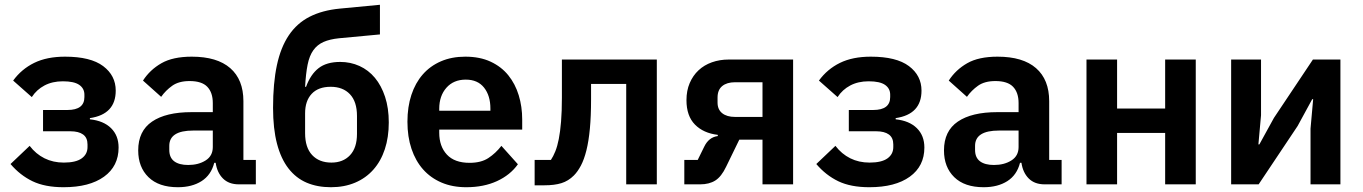

<svg xmlns="http://www.w3.org/2000/svg" viewBox="-20 -771 5700 803"><path d="M246 12Q168 12 116 -13Q64 -38 24 -85L104 -161Q130 -127 166 -109Q202 -91 247 -91Q297 -91 321.5 -108.5Q346 -126 346 -156V-167Q346 -195 327.5 -208.5Q309 -222 274 -222H160V-311H262Q333 -311 333 -365V-375Q333 -401 311.5 -416Q290 -431 243 -431Q199 -431 166 -413.5Q133 -396 113 -365L35 -434Q70 -482 123 -508Q176 -534 252 -534Q359 -534 411.5 -494.5Q464 -455 464 -392Q464 -293 356 -277V-272Q413 -266 444.5 -235Q476 -204 476 -154Q476 -76 415 -32Q354 12 246 12Z M979 0Q937 0 912.5 -24.5Q888 -49 882 -90H876Q863 -39 823 -13.5Q783 12 724 12Q644 12 601 -30Q558 -72 558 -142Q558 -223 616 -262.5Q674 -302 781 -302H870V-340Q870 -384 847 -408Q824 -432 773 -432Q728 -432 700.5 -412.5Q673 -393 654 -366L578 -434Q607 -479 655 -506.5Q703 -534 782 -534Q888 -534 943 -486Q998 -438 998 -348V-102H1050V0ZM767 -81Q810 -81 840 -100Q870 -119 870 -156V-225H788Q688 -225 688 -161V-144Q688 -112 708.5 -96.5Q729 -81 767 -81Z M1364 12Q1307 12 1262.5 -7Q1218 -26 1186.5 -66.5Q1155 -107 1138.5 -170Q1122 -233 1122 -320Q1122 -423 1138 -498Q1154 -573 1188 -623.5Q1222 -674 1275 -701Q1328 -728 1401 -735L1569 -751V-627L1398 -611Q1359 -607 1333 -595.5Q1307 -584 1290.5 -561Q1274 -538 1266.5 -500.5Q1259 -463 1256 -408H1260Q1279 -460 1312.5 -486Q1346 -512 1403 -512Q1446 -512 1483.5 -495Q1521 -478 1548 -445.5Q1575 -413 1590.5 -366Q1606 -319 1606 -259Q1606 -197 1589.5 -147Q1573 -97 1541.5 -61.5Q1510 -26 1465 -7Q1420 12 1364 12ZM1366 -91Q1415 -91 1444 -122Q1473 -153 1473 -211V-286Q1473 -346 1443.5 -377Q1414 -408 1363 -408Q1311 -408 1283.5 -378.5Q1256 -349 1256 -297V-214Q1256 -154 1285.5 -122.5Q1315 -91 1366 -91Z M1930 12Q1872 12 1826.5 -7.5Q1781 -27 1749.5 -62.5Q1718 -98 1701 -148.5Q1684 -199 1684 -262Q1684 -324 1700.5 -374Q1717 -424 1748 -459.5Q1779 -495 1824 -514.5Q1869 -534 1926 -534Q1987 -534 2032 -513Q2077 -492 2106 -456Q2135 -420 2149.5 -372.5Q2164 -325 2164 -271V-229H1817V-216Q1817 -159 1849 -124.5Q1881 -90 1944 -90Q1992 -90 2022.5 -110Q2053 -130 2077 -161L2146 -84Q2114 -39 2058.5 -13.5Q2003 12 1930 12ZM1928 -438Q1877 -438 1847 -404Q1817 -370 1817 -316V-308H2031V-317Q2031 -371 2004.5 -404.5Q1978 -438 1928 -438Z M2216 -102H2284Q2294 -117 2302.5 -138Q2311 -159 2317 -189.5Q2323 -220 2326.5 -262.5Q2330 -305 2330 -362V-522H2727V0H2599V-420H2452V-356Q2452 -285 2447 -232.5Q2442 -180 2432.5 -142Q2423 -104 2409.5 -78.5Q2396 -53 2380 -37Q2357 -14 2328 -5Q2299 4 2257 4H2216Z M2842 -102H2898L2925 -157Q2944 -197 2982 -202V-207Q2922 -214 2886.5 -250Q2851 -286 2851 -352Q2851 -392 2864.5 -423.5Q2878 -455 2901.5 -477Q2925 -499 2957.5 -510.5Q2990 -522 3028 -522H3297V0H3169V-187H3072L3017 -74Q2997 -32 2971.5 -16Q2946 0 2908 0H2842ZM3169 -282V-427H3054Q3020 -427 3000.5 -411Q2981 -395 2981 -363V-342Q2981 -313 3000.5 -297.5Q3020 -282 3054 -282Z M3616 12Q3538 12 3486 -13Q3434 -38 3394 -85L3474 -161Q3500 -127 3536 -109Q3572 -91 3617 -91Q3667 -91 3691.5 -108.5Q3716 -126 3716 -156V-167Q3716 -195 3697.5 -208.5Q3679 -222 3644 -222H3530V-311H3632Q3703 -311 3703 -365V-375Q3703 -401 3681.5 -416Q3660 -431 3613 -431Q3569 -431 3536 -413.5Q3503 -396 3483 -365L3405 -434Q3440 -482 3493 -508Q3546 -534 3622 -534Q3729 -534 3781.5 -494.5Q3834 -455 3834 -392Q3834 -293 3726 -277V-272Q3783 -266 3814.5 -235Q3846 -204 3846 -154Q3846 -76 3785 -32Q3724 12 3616 12Z M4349 0Q4307 0 4282.5 -24.5Q4258 -49 4252 -90H4246Q4233 -39 4193 -13.5Q4153 12 4094 12Q4014 12 3971 -30Q3928 -72 3928 -142Q3928 -223 3986 -262.5Q4044 -302 4151 -302H4240V-340Q4240 -384 4217 -408Q4194 -432 4143 -432Q4098 -432 4070.5 -412.5Q4043 -393 4024 -366L3948 -434Q3977 -479 4025 -506.5Q4073 -534 4152 -534Q4258 -534 4313 -486Q4368 -438 4368 -348V-102H4420V0ZM4137 -81Q4180 -81 4210 -100Q4240 -119 4240 -156V-225H4158Q4058 -225 4058 -161V-144Q4058 -112 4078.5 -96.5Q4099 -81 4137 -81Z M4524 -522H4652V-317H4853V-522H4981V0H4853V-215H4652V0H4524Z M5129 -522H5254V-289L5243 -167H5247L5308 -278L5471 -522H5586V0H5461V-233L5472 -356H5468L5407 -244L5244 0H5129Z"/></svg>

Font: IBM Plex Sans SmBld
Style: Regular
Weight: 600
Designer: Mike Abbink, Paul van der Laan, Pieter van Rosmalen
Foundry: Bold Monday
Version: Version 3.005